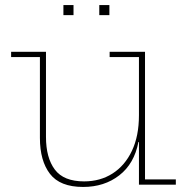

<svg xmlns="http://www.w3.org/2000/svg" viewBox="-20 -731 745 760"><path d="M530 -505H414V-526H554V-21H676V0H530ZM162 -526V-189Q162 -106.5 197 -59.8Q232 -13 313 -13Q376.5 -13 425.5 -44.2Q474.5 -75.5 502.2 -134Q530 -192.5 530 -275L539 -169H528Q511.5 -83 452.2 -37Q393 9 309 9Q217.5 9 177.8 -42.8Q138 -94.5 138 -185V-505H24V-526ZM231 -711H271V-671H231ZM373 -711H413V-671H373Z"/></svg>

Font: Hepta Slab ExtraLight ExtraLight
Style: Regular
Weight: 250
Version: Version 1.102